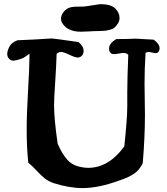

<svg xmlns="http://www.w3.org/2000/svg" viewBox="-20 -912 823 945"><path d="M289.1 -793.9Q280.3 -805.7 280.3 -820.3Q280.3 -837.9 294.9 -855.5Q308.6 -871.1 325.7 -875.5Q342.8 -879.9 368.7 -879.4Q394.5 -878.9 409.2 -881.8Q469.7 -891.6 472.7 -891.6Q525.4 -891.6 546.9 -870.6Q568.4 -849.6 568.4 -823.2Q568.4 -807.6 558.6 -793.9Q550.8 -782.2 542.5 -775.4Q534.2 -768.6 519.5 -765.1Q504.9 -761.7 498.5 -760.7Q492.2 -759.8 470.2 -759.3Q448.2 -758.8 444.3 -758.8Q441.4 -758.8 415.5 -757.3Q389.6 -755.9 377 -755.9Q316.4 -755.9 289.1 -793.9ZM119.1 -111.3Q111.3 -186.5 111.3 -276.4Q111.3 -349.6 118.2 -468.3Q125 -586.9 125 -628.9V-647.5Q122.1 -645.5 107.9 -635.3Q93.8 -625 83 -622.1Q54.7 -613.3 45.9 -613.3Q34.2 -613.3 25.4 -622.1Q15.6 -631.8 15.6 -646.5Q15.6 -661.1 25.4 -680.7Q36.1 -703.1 66.4 -713.9Q115.2 -715.8 152.8 -717.8Q190.4 -719.7 208.5 -721.2Q226.6 -722.7 235.4 -722.7Q242.2 -722.7 366.2 -705.1Q391.6 -684.6 391.6 -660.2Q391.6 -649.4 383.8 -638.7Q375 -628.9 362.3 -628.9Q349.6 -628.9 321.3 -642.6Q293 -656.2 280.3 -656.2Q269.5 -656.2 258.8 -647.5Q256.8 -585 251.5 -505.4Q246.1 -425.8 246.1 -392.6Q246.1 -327.1 263.7 -205.1Q285.2 -154.3 312 -125Q338.9 -95.7 383.8 -88.9Q399.4 -85.9 414.1 -85.9Q514.6 -85.9 591.8 -191.4Q606.4 -329.1 606.4 -388.7V-455.1Q606.4 -524.4 611.3 -641.6Q604.5 -651.4 587.9 -651.4Q580.1 -651.4 564.5 -648.4Q548.8 -645.5 542 -645.5Q525.4 -645.5 519.5 -658.2Q516.6 -665 516.6 -671.9Q516.6 -699.2 552.7 -719.7Q580.1 -719.7 601.6 -720.2Q623 -720.7 632.8 -721.2Q642.6 -721.7 646.5 -721.7Q653.3 -721.7 658.2 -721.2Q663.1 -720.7 684.1 -719.7Q705.1 -718.8 736.3 -716.8Q765.6 -696.3 765.6 -673.8Q765.6 -666 760.7 -658.2Q755.9 -650.4 746.1 -650.4Q741.2 -650.4 729 -653.3Q716.8 -656.2 710.9 -656.2Q701.2 -656.2 696.3 -650.4Q691.4 -573.2 691.4 -499Q691.4 -472.7 692.4 -423.3Q693.4 -374 693.4 -346.7Q693.4 -238.3 682.6 -108.4Q666 -75.2 640.6 -57.6Q615.2 -40 572.3 -25.4Q466.8 13.7 386.7 13.7Q320.3 13.7 244.1 -10.7Q217.8 -19.5 198.7 -35.2Q179.7 -50.8 158.2 -74.2Q136.7 -97.7 119.1 -111.3Z"/></svg>

Font: LPEducational
Style: Medium
Weight: 500
Designer: Based on Essays1743, by John Stracke, which says:

Based on the typeface in a 1743 English translation of the essays of 
Version: Version 001.204